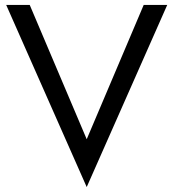

<svg xmlns="http://www.w3.org/2000/svg" viewBox="-20 -720 700 775"><path d="M330 -158 560 -700H655L330 35L5 -700H100Z"/></svg>

Font: Jost
Style: Regular
Weight: 400
Version: Version 3.500